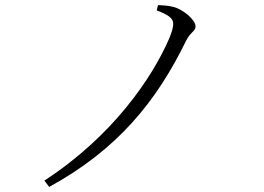

<svg xmlns="http://www.w3.org/2000/svg" viewBox="-20 -723 1040 757"><path d="M598 -682C642 -665 663 -652 663 -629C663 -617 658 -597 647 -571C580 -416 424 -186 155 -11L174 14C444 -134 597 -323 714 -563C732 -598 751 -600 751 -619C751 -645 700 -688 662 -696C643 -701 623 -702 603 -703Z"/></svg>

Font: Noto Serif CJK SC Light
Style: Regular
Weight: 300
Designer: Ryoko NISHIZUKA 西塚涼子 (kana & ideographs); Frank Grießhammer (Latin, Greek & Cyrillic); Wenlong ZHANG 张文龙 (bopomofo); San
Foundry: Adobe
Version: Version 2.001;hotconv 1.1.0;makeotfexe 2.6.0